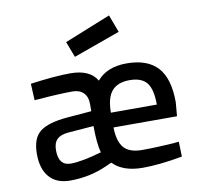

<svg xmlns="http://www.w3.org/2000/svg" viewBox="-84 -847 995 947"><g transform="rotate(-10 414.0 -373.5)"><path d="M569 -76Q604 -76 650 -78Q696 -80 724 -82L753 -85L755 -10Q641 11 556 11Q457 11 407 -41L378 -28Q291 11 193 11Q125 11 89 -30Q53 -71 53 -146Q53 -226 95 -258Q137 -290 232 -298L354 -308V-344Q354 -381 334 -400.5Q314 -420 279 -420Q246 -420 198.5 -417.5Q151 -415 120 -412L88 -410L84 -493Q208 -510 284 -510Q382 -510 417 -450Q467 -510 566 -510Q670 -510 721 -454Q772 -398 772 -279L766 -210H448Q449 -141 476.5 -108.5Q504 -76 569 -76ZM210 -71Q264 -71 365 -100Q352 -149 352 -234L225 -224Q186 -221 167.5 -203Q149 -185 149 -148Q149 -71 210 -71ZM448 -284H678Q678 -361 652 -393.5Q626 -426 566 -426Q506 -426 477 -392Q448 -358 448 -284ZM291 -665 522 -758 555 -670 321 -586Z"/></g></svg>

Font: TitilliumText22L Lt
Style: Medium
Weight: 500
Designer: Campivisivi
Foundry: Campivisivi
Version: 1.000